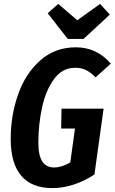

<svg xmlns="http://www.w3.org/2000/svg" viewBox="-20 -951 589 986"><path d="M549 -624 471 -554Q445 -580 421 -591.5Q397 -603 366 -603Q300 -603 257.5 -545Q215 -487 196 -399Q177 -311 177 -218Q177 -152 197.5 -121.5Q218 -91 257 -91Q298 -91 341 -117L365 -291H294L296 -393H512L465 -55Q414 -21 358 -3Q302 15 249 15Q143 15 89 -48.5Q35 -112 35 -237Q35 -358 73 -466Q111 -574 187 -641Q263 -708 369 -708Q478 -708 549 -624ZM494 -931 544 -876 409 -751H328L225 -883L279 -931L377 -847Z"/></svg>

Font: Fira Sans Extra Condensed SemiBold
Style: Italic
Weight: 600
Width: 3
Italic angle: -8°
Designer: Carrois Corporate & Edenspiekermann AG
Foundry: Carrois Corporate GbR & Edenspiekermann AG
Version: Version 4.203